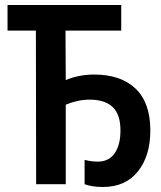

<svg xmlns="http://www.w3.org/2000/svg" viewBox="-20 -734 640 765"><path d="M390 11Q366 11 348.5 8Q331 5 317 0V-97Q333 -93 345.5 -91.5Q358 -90 369 -90Q414 -90 437 -123.5Q460 -157 460 -214Q460 -278 429 -307.5Q398 -337 337 -337Q291 -337 242 -317V0H124L123 -612H10V-714H463V-612H241L242 -415Q295 -437 355 -437Q461 -437 520 -381Q579 -325 579 -214Q579 -113 529.5 -51Q480 11 390 11Z"/></svg>

Font: Noto Sans Mono SemiBold
Style: Regular
Weight: 600
Designer: Monotype Design Team
Foundry: Monotype Imaging Inc.
Version: Version 2.014; ttfautohint (v1.8.4.7-5d5b)